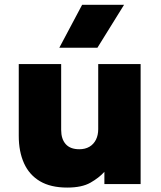

<svg xmlns="http://www.w3.org/2000/svg" viewBox="-20 -790 689 824"><path d="M268.5 15Q197.5 15 151.5 -12.2Q105.5 -39.5 83 -89.5Q60.5 -139.5 60.5 -207V-515H242.5V-232.5Q242.5 -193.5 262 -171.5Q281.5 -149.5 320.5 -149.5Q345.5 -149.5 363.8 -160.2Q382 -171 391.8 -190.5Q401.5 -210 401.5 -235.5V-515H583.5V0H428V-52.5Q405 -27 368.2 -6Q331.5 15 268.5 15ZM234.5 -585 332.5 -769.5H512.5L398 -585Z"/></svg>

Font: Geologica Thin Roman ExtraBold
Style: Regular
Weight: 800
Version: Version 1.010;gftools[0.9.28]